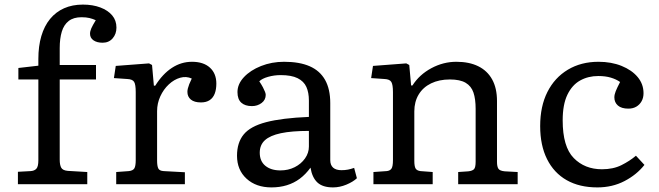

<svg xmlns="http://www.w3.org/2000/svg" viewBox="-20 -802 2870 836"><path d="M58 0V-54L113 -57Q130 -58 138.5 -67.5Q147 -77 147 -104V-456H60V-506L147 -516V-545Q147 -601 160 -645Q173 -689 198 -719.5Q223 -750 259 -766Q295 -782 341 -782Q384 -782 417 -769.5Q450 -757 468.5 -735Q487 -713 487 -682Q487 -654 470.5 -635Q454 -616 427 -616Q402 -616 387 -626.5Q372 -637 372 -655Q372 -666 377.5 -678.5Q383 -691 397 -714Q384 -720 369.5 -723.5Q355 -727 335 -727Q300 -727 279 -710.5Q258 -694 249 -664Q240 -634 240 -593V-519H398V-456H240V-107Q240 -84 246.5 -72Q253 -60 275 -58L360 -53V0Z M486 0V-53L541 -57Q559 -59 565 -69Q571 -79 571 -105V-401Q571 -434 564 -445.5Q557 -457 534 -458L476 -462L484 -515L629 -526L642 -519L650 -429H656Q688 -480 728.5 -506.5Q769 -533 816 -533Q866 -533 894 -507.5Q922 -482 922 -438Q922 -413 915 -394.5Q908 -376 893 -366Q878 -356 855 -356Q826 -356 811 -368.5Q796 -381 796 -402Q796 -409 798 -417Q800 -425 804 -435.5Q808 -446 815 -460Q791 -471 764.5 -463.5Q738 -456 715 -434.5Q692 -413 678 -382.5Q664 -352 664 -318V-103Q664 -80 669 -69Q674 -58 693 -57L785 -52V0Z M1162 14Q1095 14 1053.5 -24Q1012 -62 1012 -124Q1012 -181 1041 -216.5Q1070 -252 1138.5 -270Q1207 -288 1325 -293V-364Q1325 -399 1314 -423.5Q1303 -448 1276 -461.5Q1249 -475 1202 -475Q1174 -475 1147.5 -467.5Q1121 -460 1109 -448Q1119 -433 1125 -421.5Q1131 -410 1134 -402Q1137 -394 1137 -389Q1137 -367 1119 -353.5Q1101 -340 1077 -340Q1047 -340 1030.5 -355Q1014 -370 1014 -401Q1014 -436 1042 -466Q1070 -496 1116.5 -514.5Q1163 -533 1217 -533Q1284 -533 1328.5 -513.5Q1373 -494 1395.5 -454Q1418 -414 1418 -353V-105Q1418 -83 1430.5 -72Q1443 -61 1467 -61Q1482 -61 1495 -63.5Q1508 -66 1522 -71L1534 -26Q1517 -10 1488 2Q1459 14 1430 14Q1385 14 1362 -7.5Q1339 -29 1332 -72Q1311 -43 1285.5 -24Q1260 -5 1229 4.5Q1198 14 1162 14ZM1201 -60Q1235 -60 1263 -74Q1291 -88 1308 -112Q1325 -136 1325 -164V-232Q1250 -232 1203 -222Q1156 -212 1133.5 -191.5Q1111 -171 1111 -137Q1111 -100 1135.5 -80Q1160 -60 1201 -60Z M1606 0V-53L1663 -57Q1677 -58 1684 -67Q1691 -76 1691 -105V-401Q1691 -433 1684 -445Q1677 -457 1654 -458L1596 -462L1604 -515L1749 -526L1762 -519L1770 -430H1776Q1806 -477 1858 -505Q1910 -533 1967 -533Q2023 -533 2062.5 -513.5Q2102 -494 2123 -456Q2144 -418 2144 -362V-97Q2144 -77 2150 -67.5Q2156 -58 2178 -56L2234 -53V0H1975V-53L2019 -56Q2037 -58 2044 -65.5Q2051 -73 2051 -98V-328Q2051 -371 2041.5 -399Q2032 -427 2007.5 -441.5Q1983 -456 1939 -456Q1892 -456 1857 -439Q1822 -422 1803 -390.5Q1784 -359 1784 -317V-102Q1784 -78 1789.5 -68.5Q1795 -59 1811 -57L1864 -53V0Z M2581 14Q2503 14 2447.5 -17.5Q2392 -49 2362 -109Q2332 -169 2332 -253Q2332 -339 2363.5 -401.5Q2395 -464 2452.5 -498.5Q2510 -533 2586 -533Q2642 -533 2686.5 -515Q2731 -497 2756.5 -466.5Q2782 -436 2782 -396Q2782 -376 2773.5 -361Q2765 -346 2750.5 -337.5Q2736 -329 2716 -329Q2686 -329 2670.5 -342.5Q2655 -356 2655 -378Q2655 -390 2661 -405Q2667 -420 2680 -445Q2663 -457 2639.5 -464Q2616 -471 2585 -471Q2541 -471 2506 -451.5Q2471 -432 2450.5 -389.5Q2430 -347 2430 -278Q2430 -163 2478 -114Q2526 -65 2601 -65Q2650 -65 2686 -83Q2722 -101 2749 -124L2786 -84Q2752 -41 2699 -13.5Q2646 14 2581 14Z"/></svg>

Font: Literata Variable Black
Style: Regular
Weight: 900
Designer: Latin by Veronika Burian and Jose Scaglione. Greek by Irene Vlachou. Cyrillic by Vera Evstafieva.
Foundry: TypeTogether
Version: Version 3.021